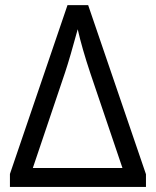

<svg xmlns="http://www.w3.org/2000/svg" viewBox="-20 -734 612 754"><path d="M553.2 0H19V-50.8L245.1 -713.9H326.2L553.2 -49.8ZM108.9 -74.2H460.9L335 -445.8C313 -511.7 296.4 -569.3 285.2 -619.1C265.1 -545.9 249 -489.7 235.8 -450.2Z"/></svg>

Font: OpenSansEmoji
Style: Regular
Weight: 400
Foundry: MorbZ
Version: Version 1.000;PS 001.000;hotconv 1.0.70;makeotf.lib2.5.58329